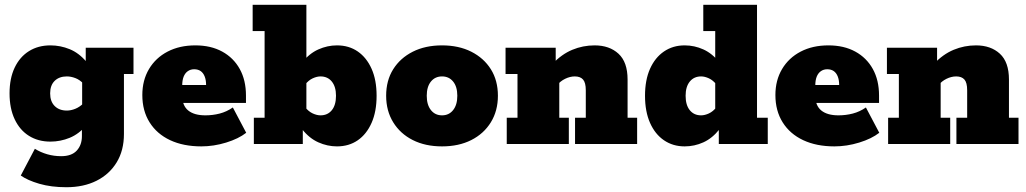

<svg xmlns="http://www.w3.org/2000/svg" viewBox="-20 -603 4298 804"><path d="M258 181Q194 181 144.5 166.5Q95 152 67 132L126 20Q150 35 178 43Q206 51 236 51Q280 51 301.5 27.5Q323 4 323 -33V-66L342 -79Q311 -42 272 -26Q233 -10 191 -10Q140 -10 101.5 -34Q63 -58 41.5 -103.5Q20 -149 20 -212Q20 -275 41.5 -320Q63 -365 101.5 -389Q140 -413 191 -413Q233 -413 272 -397Q311 -381 342 -344L339 -330V-403H539V-293H499V-42Q499 27 468.5 77Q438 127 384 154Q330 181 258 181ZM260 -140Q277 -140 295.5 -147.5Q314 -155 330 -171L324 -124V-297L330 -252Q314 -269 295.5 -276Q277 -283 260 -283Q228 -283 209 -264.5Q190 -246 190 -212Q190 -178 209 -159Q228 -140 260 -140Z M823 10Q748 10 692.5 -16Q637 -42 606.5 -90.5Q576 -139 576 -205Q576 -267 604 -314Q632 -361 682 -387Q732 -413 798 -413Q863 -413 910.5 -387Q958 -361 984 -314Q1010 -267 1010 -203V-172H665V-247H843Q843 -268 837 -283Q831 -298 820 -305.5Q809 -313 793 -313Q778 -313 766.5 -305Q755 -297 749 -282Q743 -267 743 -244V-203Q743 -161 768 -140.5Q793 -120 840 -120Q871 -120 900 -127.5Q929 -135 955 -153L1011 -47Q979 -22 927 -6Q875 10 823 10Z M1391 10Q1351 10 1313 -7Q1275 -24 1245 -62L1248 -80V0H1043V-110H1088V-473H1038V-583H1263V-332L1245 -341Q1275 -379 1313 -396Q1351 -413 1391 -413Q1441 -413 1478 -387.5Q1515 -362 1536 -315Q1557 -268 1557 -202Q1557 -136 1536 -88.5Q1515 -41 1478 -15.5Q1441 10 1391 10ZM1322 -120Q1352 -120 1369.5 -141.5Q1387 -163 1387 -202Q1387 -240 1369.5 -261.5Q1352 -283 1322 -283Q1307 -283 1289.5 -275Q1272 -267 1257 -248L1263 -297V-98L1257 -155Q1272 -136 1289.5 -128Q1307 -120 1322 -120Z M1831 10Q1761 10 1708.5 -16.5Q1656 -43 1626.5 -91Q1597 -139 1597 -202Q1597 -266 1626.5 -313Q1656 -360 1708.5 -386.5Q1761 -413 1831 -413Q1901 -413 1953.5 -386.5Q2006 -360 2035.5 -313Q2065 -266 2065 -202Q2065 -139 2035.5 -91Q2006 -43 1953.5 -16.5Q1901 10 1831 10ZM1831 -120Q1860 -120 1877.5 -142Q1895 -164 1895 -202Q1895 -240 1877.5 -261.5Q1860 -283 1831 -283Q1802 -283 1784.5 -261.5Q1767 -240 1767 -202Q1767 -164 1784.5 -142Q1802 -120 1831 -120Z M2102 0V-110H2147V-293H2097V-403H2307V-336L2293 -335Q2332 -376 2376.5 -394.5Q2421 -413 2470 -413Q2532 -413 2570 -378Q2608 -343 2608 -270V-110H2648V0H2388V-110H2433V-225Q2433 -257 2421.5 -270Q2410 -283 2387 -283Q2367 -283 2346.5 -273Q2326 -263 2313 -246L2322 -283V-110H2362V0Z M2847 10Q2798 10 2760.5 -15.5Q2723 -41 2702 -88.5Q2681 -136 2681 -202Q2681 -268 2702 -315Q2723 -362 2760.5 -387.5Q2798 -413 2847 -413Q2888 -413 2925.5 -396Q2963 -379 2993 -341L2975 -332V-473H2925V-583H3150V-110H3195V0H2990V-80L2993 -62Q2963 -24 2925.5 -7Q2888 10 2847 10ZM2916 -120Q2931 -120 2948.5 -128Q2966 -136 2981 -155L2975 -98V-297L2981 -248Q2966 -267 2948.5 -275Q2931 -283 2916 -283Q2886 -283 2868.5 -261.5Q2851 -240 2851 -202Q2851 -163 2868.5 -141.5Q2886 -120 2916 -120Z M3474 10Q3399 10 3343.5 -16Q3288 -42 3257.5 -90.5Q3227 -139 3227 -205Q3227 -267 3255 -314Q3283 -361 3333 -387Q3383 -413 3449 -413Q3514 -413 3561.5 -387Q3609 -361 3635 -314Q3661 -267 3661 -203V-172H3316V-247H3494Q3494 -268 3488 -283Q3482 -298 3471 -305.5Q3460 -313 3444 -313Q3429 -313 3417.5 -305Q3406 -297 3400 -282Q3394 -267 3394 -244V-203Q3394 -161 3419 -140.5Q3444 -120 3491 -120Q3522 -120 3551 -127.5Q3580 -135 3606 -153L3662 -47Q3630 -22 3578 -6Q3526 10 3474 10Z M3699 0V-110H3744V-293H3694V-403H3904V-336L3890 -335Q3929 -376 3973.5 -394.5Q4018 -413 4067 -413Q4129 -413 4167 -378Q4205 -343 4205 -270V-110H4245V0H3985V-110H4030V-225Q4030 -257 4018.5 -270Q4007 -283 3984 -283Q3964 -283 3943.5 -273Q3923 -263 3910 -246L3919 -283V-110H3959V0Z"/></svg>

Font: Rokkitt Black
Style: Regular
Weight: 900
Designer: Vernon Adams
Foundry: Vernon Adams
Version: Version 3.103